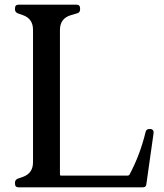

<svg xmlns="http://www.w3.org/2000/svg" viewBox="-20 -800 701 820"><path d="M59 0Q44 0 44 -16V-20Q44 -32 56 -37L76 -44Q121 -59 121 -107V-673Q121 -721 76 -736L56 -743Q44 -748 44 -760V-764Q44 -780 59 -780H307Q322 -780 322 -764V-760Q322 -746 309 -743L282 -735Q236 -721 236 -672V-55Q236 -50 241 -50H525Q530 -50 533 -54Q578 -138 602 -237Q605 -249 618 -249H622Q629 -249 633 -244Q637 -239 636 -232L605 -13Q604 0 590 0Z"/></svg>

Font: Caslon OS
Style: Regular
Weight: 400
Designer: Alfredo Marco Pradil
Foundry: Hanken Design Co.
Version: Version 1.000;PS 001.000;hotconv 1.0.88;makeotf.lib2.5.64775